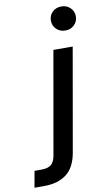

<svg xmlns="http://www.w3.org/2000/svg" viewBox="-219 -769 585 1038"><g transform="rotate(-10 73.5 -250.0)"><path d="M196 -588Q166 -588 146.5 -607Q127 -626 127 -654Q127 -682 146.5 -701Q166 -720 196 -720Q225 -720 244.5 -701Q264 -682 264 -654Q264 -626 244.5 -607Q225 -588 196 -588ZM-117 220 -101 130H-62Q-27 130 -9.5 115.5Q8 101 14 67L113 -496H219L120 68Q106 149 59 184.5Q12 220 -62 220Z"/></g></svg>

Font: DeepMind Sans Medium
Style: Italic
Weight: 500
Italic angle: -10°
Designer: Jonny Pinhorn / Modifications: Colophon Foundry
Foundry: Colophon Foundry
Version: Version 1.002; ttfautohint (v1.8.2)